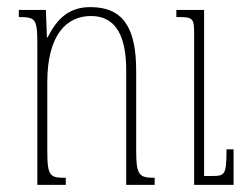

<svg xmlns="http://www.w3.org/2000/svg" viewBox="-20 -520 689 540"><path d="M415 -20C372 -20 363 -26 363 -96V-321C363 -444 325 -500 234 -500C171 -500 139 -464 114 -415H112L109 -492H33V-472C80 -472 85 -467 85 -397V0H165V-20C121 -20 113 -23 113 -96V-289C113 -423 168 -475 236 -475C308 -475 335 -415 335 -322V0H415ZM637 -100H617C617 -28 613 -25 575 -25H554V-492H476V-472H484C522 -472 526 -467 526 -428V0H637Z"/></svg>

Font: Noto Serif Armenian ExtraCondensed Thin
Style: Regular
Weight: 100
Width: 2
Designer: Monotype Design Team
Foundry: Monotype Imaging Inc.
Version: Version 2.008